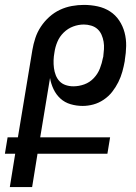

<svg xmlns="http://www.w3.org/2000/svg" viewBox="-34 -763 554 783"><path d="M97 0H6L28 -136H-14L-3 -203H39L98 -559Q102 -583 110 -607.5Q118 -632 132.5 -654Q147 -676 167 -694Q187 -712 210.5 -723Q234 -734 259 -738.5Q284 -743 308 -743Q337 -743 364.5 -737Q392 -731 414.5 -716.5Q437 -702 452 -679.5Q467 -657 474 -630.5Q481 -604 480.5 -575.5Q480 -547 475 -518V-515Q471 -493 465 -471Q459 -449 448.5 -428Q438 -407 423.5 -388.5Q409 -370 389 -356.5Q369 -343 347 -337Q325 -331 303 -331Q278 -331 254 -338Q230 -345 212.5 -361Q195 -377 184.5 -399Q174 -421 170 -445L130 -203H415L404 -136H119ZM265 -411Q288 -411 310 -419Q332 -427 348.5 -444.5Q365 -462 373.5 -484Q382 -506 386 -528L387 -531Q389 -547 390 -562.5Q391 -578 388.5 -593Q386 -608 380 -621.5Q374 -635 363.5 -644.5Q353 -654 338 -658.5Q323 -663 308 -663Q286 -663 264.5 -655Q243 -647 226 -630.5Q209 -614 200 -592.5Q191 -571 188 -549Q185 -533 184.5 -517Q184 -501 186 -485.5Q188 -470 193.5 -456Q199 -442 209 -431.5Q219 -421 234 -416Q249 -411 265 -411Z"/></svg>

Font: Iosevka Medium
Style: Italic
Weight: 500
Italic angle: -9°
Monospace: yes
Designer: Belleve Invis
Foundry: Belleve Invis
Version: Version 32.5.0; ttfautohint (v1.8.4)